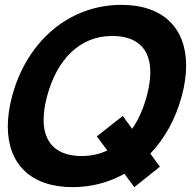

<svg xmlns="http://www.w3.org/2000/svg" viewBox="-20 -755 798 790"><path d="M728 -360C740 -404.9 745.9 -446.9 745.9 -485.3C745.9 -638.5 652.2 -735 479.5 -735C263.5 -735 90 -584 30 -360C18 -315.1 12.1 -273.1 12.1 -234.7C12.1 -81.5 105.8 15 278.5 15C356.5 15 428.7 -4.5 491.8 -40L532.5 15L638 -69L598.5 -123C658.2 -185.5 702.9 -266.5 728 -360ZM312.8 -113C209 -114.5 159.5 -169.9 159.5 -262.4C159.5 -291.4 164.4 -324.1 174 -360C213.8 -508.5 306.8 -607 441.1 -607C442.5 -607 443.8 -607 445.2 -607C549 -605.5 598.5 -550.1 598.5 -457.6C598.5 -428.6 593.6 -395.9 584 -360C570.2 -308.5 549.9 -262.5 523.8 -225L485 -278L378.5 -194L421.5 -136C389.8 -121 354.8 -113 316.3 -113C315.2 -113 314 -113 312.8 -113Z"/></svg>

Font: Manrope
Style: ExtraBoldItalic
Weight: 800
Italic angle: -15°
Designer: Mikhail Sharanda
Foundry: Mikhail Sharanda
Version: Version 4.502;hotconv 1.0.109;makeotfexe 2.5.65596